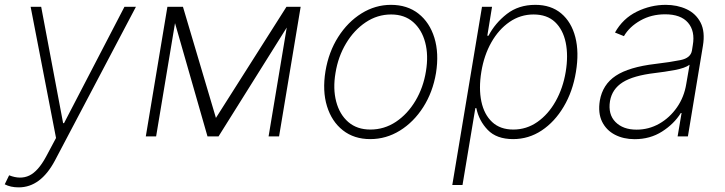

<svg xmlns="http://www.w3.org/2000/svg" viewBox="-38 -574 3052 808"><path d="M40.8 214.5Q6.4 214.5 -18.1 201.7L0.4 163.7Q47.9 182.5 85.2 164.8Q122.5 147 155.9 85.2L197.8 6.7L90.9 -545.5H135.3L227.6 -55.8H231.5L485.8 -545.5H534.1L192.8 102.3Q132.8 214.5 40.8 214.5Z M870.7 -77.8 1167.6 -545.5H1227.3L1136.4 0H1092.3L1168.7 -458.1L881.7 0H835.2L698.5 -476.6L619 0H575.6L666.5 -545.5H731.9Z M1520.2 11.4Q1452.1 11.4 1405 -25.6Q1358 -62.5 1338.1 -127Q1318.2 -191.4 1331.7 -274.5Q1345.2 -355.5 1385.3 -418.5Q1425.4 -481.5 1483.3 -517.6Q1541.2 -553.6 1607.2 -553.6Q1676.1 -553.6 1723.2 -516.5Q1770.2 -479.4 1790.1 -414.8Q1810 -350.1 1796.9 -267Q1783.4 -186.4 1743.3 -123.4Q1703.1 -60.4 1645.1 -24.5Q1587 11.4 1520.2 11.4ZM1520.6 -28.8Q1579.2 -28.8 1628.2 -61.4Q1677.2 -94.1 1710.4 -149.9Q1743.6 -205.6 1754.6 -274.5Q1765.6 -341.3 1751.4 -395.2Q1737.2 -449.2 1700.6 -481.2Q1664.1 -513.1 1608 -513.1Q1550.1 -513.1 1500.9 -480.1Q1451.7 -447.1 1418.3 -391.3Q1384.9 -335.6 1373.9 -267Q1362.6 -200.6 1376.8 -146.5Q1391 -92.3 1427.7 -60.5Q1464.5 -28.8 1520.6 -28.8Z M1865.4 204.5 1990.4 -545.5H2032.7L2012.8 -423.7H2017.8Q2045.5 -476.6 2094.8 -515.1Q2144.2 -553.6 2214.8 -553.6Q2280.9 -553.6 2323.9 -517.4Q2366.8 -481.2 2383.2 -417.6Q2399.5 -354 2385.7 -271.3Q2372.2 -188.9 2334.3 -125.2Q2296.5 -61.4 2241.7 -25Q2186.8 11.4 2121.4 11.4Q2051.8 11.4 2014.6 -27.3Q1977.3 -66.1 1966.6 -119H1962.4L1908.4 204.5ZM1987.6 -271.7Q1976.2 -202.1 1987.7 -147Q1999.3 -92 2033.2 -60.4Q2067.1 -28.8 2122.2 -28.8Q2177.9 -28.8 2223.7 -60.9Q2269.5 -93 2300.4 -148.1Q2331.3 -203.1 2342.7 -271.7Q2354 -340.2 2342.7 -394.9Q2331.3 -449.6 2297.6 -481.4Q2263.8 -513.1 2207.4 -513.1Q2152 -513.1 2106.4 -481.7Q2060.7 -450.3 2029.8 -395.8Q1998.9 -341.3 1987.6 -271.7Z M2632.8 11.7Q2585.9 11.7 2549.7 -7.1Q2513.5 -25.9 2495.7 -62.1Q2478 -98.4 2486.2 -150.2Q2497.9 -218.4 2553.3 -255.1Q2608.7 -291.9 2719.8 -305Q2783.4 -312.5 2826 -321.2Q2868.6 -329.9 2873.9 -361.2L2877.5 -383.9Q2887.8 -443.2 2857.4 -478.5Q2827.1 -513.8 2761 -513.8Q2703.1 -513.8 2657 -487.7Q2610.8 -461.6 2587.7 -421.9L2550.1 -437.1Q2583.1 -496.1 2641.7 -524.9Q2700.3 -553.6 2763.5 -553.6Q2812.1 -553.6 2851.4 -535.3Q2890.6 -517 2910.3 -478.9Q2930 -440.7 2920.1 -381L2856.9 0H2813.6L2830.3 -98.4H2827.1Q2798.7 -52.6 2748.2 -20.4Q2697.8 11.7 2632.8 11.7ZM2641 -28.4Q2692.1 -28.4 2736.3 -53.4Q2780.5 -78.5 2810.9 -122.2Q2841.3 -165.8 2850.1 -221.2L2864 -301.5Q2844.8 -287.3 2801.7 -279.3Q2758.5 -271.3 2718.4 -266.7Q2627.5 -256 2582.7 -227.8Q2538 -199.6 2529.1 -148.8Q2520.2 -93 2552 -60.7Q2583.8 -28.4 2641 -28.4Z"/></svg>

Font: Inter UI Extra Light
Style: Italic
Weight: 200
Italic angle: -9.39999°
Designer: Rasmus Andersson
Foundry: rsms
Version: 3.2;8d6f07862